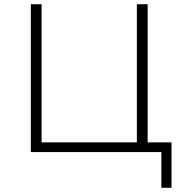

<svg xmlns="http://www.w3.org/2000/svg" viewBox="-20 -720 864 909"><path d="M792 -46V169H744V0H126V-700H177V-46H628V-700H679V-46Z"/></svg>

Font: Hilab Light
Style: Regular
Weight: 300
Designer: Cristianderson Lima
Foundry: Cristianderson
Version: Version 1.0